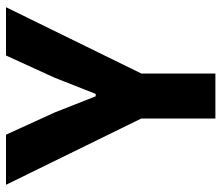

<svg xmlns="http://www.w3.org/2000/svg" viewBox="-69 -669 738 640"><g transform="rotate(-90 300.0 -349.0)"><path d="M375 0V-247L596 -698H435L361 -536L307 -399H299L245 -536L171 -698H4L225 -247V0Z"/></g></svg>

Font: IBM Plex Mono
Style: Bold
Weight: 700
Monospace: yes
Designer: Mike Abbink, Paul van der Laan, Pieter van Rosmalen
Foundry: Bold Monday
Version: Version 2.004